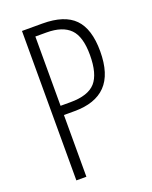

<svg xmlns="http://www.w3.org/2000/svg" viewBox="-135 -788 681 862"><g transform="rotate(-20 205.0 -357.0)"><path d="M126 -338.9H173.8Q257.8 -338.9 293 -378.4Q328.1 -418 328.1 -508.8Q328.1 -596.2 292 -632.8Q255.4 -669.9 179.2 -669.9H126ZM377 -508.8Q377 -398.9 326.2 -346.7Q275.9 -294.9 176.8 -294.9H126V0H78.1V-713.9H175.8Q280.3 -713.9 328.6 -664.6Q377 -615.2 377 -508.8Z"/></g></svg>

Font: Germano
Style: Regular
Weight: 300
Width: 3
Foundry: Ascender Corporation
Version: Version 1.10; ttfautohint (v1.5)